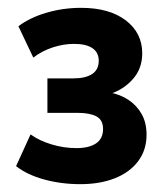

<svg xmlns="http://www.w3.org/2000/svg" viewBox="-20 -729 430 490"><path d="M185 -259Q136 -259 92.5 -271Q49 -283 21 -305L58 -386Q80 -370 111.5 -360.5Q143 -351 175 -351Q207 -351 225 -363Q243 -375 243 -400Q243 -423 226 -432Q209 -441 178 -441H101V-529H168Q198 -529 215 -540Q232 -551 232 -574Q232 -595 216 -606Q200 -617 169 -617Q142 -617 114.5 -608Q87 -599 65 -582L27 -662Q56 -684 98.5 -696.5Q141 -709 187 -709Q259 -709 301 -677Q343 -645 343 -593Q343 -554 319 -527Q295 -500 260 -489V-493Q287 -488 308 -474Q329 -460 341.5 -438Q354 -416 354 -385Q354 -346 332.5 -317.5Q311 -289 273 -274Q235 -259 185 -259Z"/></svg>

Font: Nunito Sans 10pt SemiCondensed ExtraBold
Style: Regular
Weight: 800
Width: 4
Designer: Vernon Adams
Foundry: Vernon Adams
Version: Version 3.101;gftools[0.9.27]